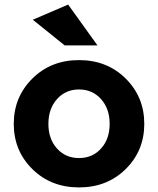

<svg xmlns="http://www.w3.org/2000/svg" viewBox="-20 -809 688 837"><path d="M191 -269Q191 -203 228.5 -161.5Q266 -120 324.5 -120Q383 -120 420.5 -161.5Q458 -203 458 -269Q458 -335 420.5 -377Q383 -419 324.5 -419Q266 -419 228.5 -377Q191 -335 191 -269ZM609 -269Q609 -152 528 -72Q447 8 324.5 8Q202 8 121 -72Q40 -152 40 -269Q40 -386 121 -466.5Q202 -547 324.5 -547Q447 -547 528 -466.5Q609 -386 609 -269ZM405 -611H262L123 -723L277 -789Z"/></svg>

Font: Montserrat Alternates
Style: Bold
Weight: 700
Version: Version 2.001